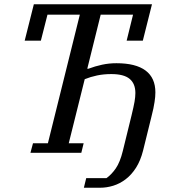

<svg xmlns="http://www.w3.org/2000/svg" viewBox="-20 -718 797 902"><path d="M135 -45H205L355 -649H203L172 -527H96L139 -698H694L651 -527H575L605 -649H453L390 -395H395Q427 -407 459.5 -414Q492 -421 527 -421Q618 -421 664 -386.5Q710 -352 710 -284Q710 -273 709 -262.5Q708 -252 706 -238.5Q704 -225 700.5 -208Q697 -191 691 -168L652 -10Q640 37 619 70Q598 103 570.5 124Q543 145 512 154.5Q481 164 450 164H374L385 119H480Q504 102 524 73Q544 44 557 -9L598 -176Q608 -217 612 -240Q616 -263 616 -281Q616 -325 589 -347.5Q562 -370 503 -370Q467 -370 436 -363.5Q405 -357 378 -346L303 -45H373L362 0H123Z"/></svg>

Font: IBM Plex Serif Text
Style: Italic
Weight: 450
Italic angle: -14°
Designer: Mike Abbink, Paul van der Laan, Pieter van Rosmalen
Foundry: Bold Monday
Version: Version 3.001